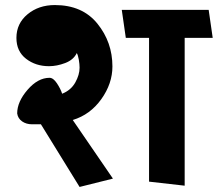

<svg xmlns="http://www.w3.org/2000/svg" viewBox="-20 -719 862 760"><path d="M570 0V-569H478L462 -680H806L822 -569H711V16ZM197 -699Q306 -699 365.5 -625.5Q425 -552 425 -456Q425 -388 381 -326.5Q337 -265 268 -244L427 -12L295 21L142 -227H107Q84 -227 67.5 -238.5Q51 -250 48 -270Q48 -316 89 -363.5Q130 -411 176 -411Q191 -411 205.5 -389Q220 -367 226 -348Q261 -362 278 -392.5Q295 -423 295 -451Q295 -465 292 -482.5Q289 -500 284 -509Q271 -482 238 -469.5Q205 -457 174 -457Q121 -457 83 -486.5Q45 -516 45 -569Q45 -626 89 -662.5Q133 -699 197 -699Z"/></svg>

Font: Palanquin Dark
Style: Regular
Weight: 400
Designer: Pria Ravichandran
Version: Version 1.001